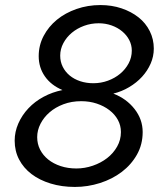

<svg xmlns="http://www.w3.org/2000/svg" viewBox="-20 -730 647 759"><path d="M276 9Q224 9 180 -4.5Q136 -18 104.5 -42Q73 -66 55.5 -99.5Q38 -133 38 -174Q38 -209 52.5 -242Q67 -275 92.5 -302Q118 -329 152.5 -347.5Q187 -366 227 -374Q182 -393 157.5 -428Q133 -463 133 -508Q133 -551 152.5 -588Q172 -625 205 -652Q238 -679 282.5 -694.5Q327 -710 377 -710Q422 -710 460.5 -697Q499 -684 527.5 -661.5Q556 -639 572 -607Q588 -575 588 -538Q588 -507 575.5 -478.5Q563 -450 541.5 -426.5Q520 -403 490.5 -385.5Q461 -368 428 -360Q480 -340 512 -299Q544 -258 544 -208Q544 -159 521.5 -119Q499 -79 461.5 -50.5Q424 -22 375.5 -6.5Q327 9 276 9ZM349 -401Q379 -401 406.5 -411Q434 -421 455 -438.5Q476 -456 488.5 -479.5Q501 -503 501 -530Q501 -552 491 -571.5Q481 -591 463 -606Q445 -621 421 -629.5Q397 -638 370 -638Q340 -638 312.5 -628Q285 -618 264 -600.5Q243 -583 230.5 -559.5Q218 -536 218 -510Q218 -486 228 -466Q238 -446 255.5 -431.5Q273 -417 297 -409Q321 -401 349 -401ZM282 -64Q315 -64 347 -75Q379 -86 403.5 -105Q428 -124 443 -150.5Q458 -177 458 -208Q458 -234 446 -256Q434 -278 412.5 -294.5Q391 -311 362.5 -320.5Q334 -330 301 -330Q263 -330 231 -318Q199 -306 176 -286Q153 -266 140 -240.5Q127 -215 127 -188Q127 -161 138.5 -138.5Q150 -116 170.5 -99.5Q191 -83 219.5 -73.5Q248 -64 282 -64Z"/></svg>

Font: Rosa Sans
Style: Italic
Weight: 400
Italic angle: -12°
Designer: Pentagram / MCKL
Foundry: Pentagram / MCKL
Version: Version 1.005;September 16, 2019;FontCreator 11.5.0.2425 64-